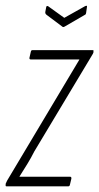

<svg xmlns="http://www.w3.org/2000/svg" viewBox="-27 -658 351 678"><path d="M-4 0Q-8 0 -7 -5V-9Q-5 -14 -2 -20L210 -375Q221 -394 231.5 -411Q242 -428 253 -447V-448Q233 -448 214.5 -448Q196 -448 176 -448H82Q76 -448 77 -454L82 -476Q83 -481 88 -481H299Q305 -481 303 -477V-473Q302 -469 298 -463L94 -123Q83 -101 69.5 -79Q56 -57 42 -35V-34Q61 -34 79 -34Q97 -34 115 -34H220Q226 -34 225 -27L220 -6Q219 0 214 0ZM273 -636Q277 -638 279 -637.5Q281 -637 280 -633L277 -612Q276 -608 275 -607Q274 -606 270 -604L201 -564Q196 -561 193 -564L137 -606Q132 -610 133 -616L136 -632Q137 -639 143 -636L200 -595Z"/></svg>

Font: Sofia Sans Extra Condensed ExtraLight
Style: Italic
Weight: 250
Italic angle: -9°
Version: Version 4.100